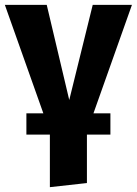

<svg xmlns="http://www.w3.org/2000/svg" viewBox="-26 -551 565 793"><path d="M519 -531 360 -83H430V5H333V205L180 222V5H83V-83H153L-6 -531H167L260 -138L357 -531Z"/></svg>

Font: Fira Sans
Style: Bold
Weight: 700
Designer: bBox Type GmbH & Carrois Corporate GbR & Edenspiekermann AG
Foundry: bBox Type GmbH & Carrois Corporate GbR & Edenspiekermann AG
Version: Version 4.301;PS 004.301;hotconv 1.0.88;makeotf.lib2.5.64775